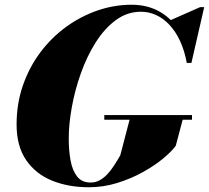

<svg xmlns="http://www.w3.org/2000/svg" viewBox="-20 -780 882 810"><path d="M355 10Q268.5 10 199.5 -18Q130.5 -46 90.2 -104.8Q50 -163.5 50 -255Q50 -343 76.8 -420Q103.5 -497 150.5 -559.5Q197.5 -622 259.2 -666.8Q321 -711.5 391.5 -735.8Q462 -760 535 -760Q605 -760 657.5 -728.5Q710 -697 741.5 -641.5Q773 -586 779.5 -514.5H768Q758.5 -566.5 739.8 -606.8Q721 -647 695.5 -674.5Q670 -702 639.2 -716.2Q608.5 -730.5 575 -730.5Q516.5 -730.5 468.5 -695Q420.5 -659.5 383.5 -600.8Q346.5 -542 321.2 -471Q296 -400 283 -328Q270 -256 270 -195.5Q270 -144.5 277.8 -102.5Q285.5 -60.5 305.5 -35.2Q325.5 -10 362.5 -10Q383 -10 400 -19.2Q417 -28.5 432 -44.2Q447 -60 460.8 -81Q474.5 -102 487.5 -125L528.5 -282H752.5L721.5 -165Q704.5 -141.5 668.5 -111.5Q632.5 -81.5 582.5 -53.8Q532.5 -26 474.2 -8Q416 10 355 10ZM420 -275V-294.5H790V-275ZM769 -514.5 759.5 -572.5Q748.5 -600.5 731.8 -633.2Q715 -666 693 -692L824.5 -750H841.5L787.5 -514.5Z"/></svg>

Font: Bodoni Moda Black
Style: Italic
Weight: 900
Italic angle: -13°
Version: Version 2.005